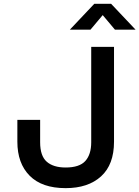

<svg xmlns="http://www.w3.org/2000/svg" viewBox="-20 -974 729 1004"><path d="M345.2 -818.8 473.1 -954.1H561L689 -818.8H581.1L517.1 -895L453.1 -818.8ZM323.2 9.8Q199.2 9.8 135 -55.2Q70.8 -120.1 70.8 -232.9V-347.2H189.9V-230Q189.9 -158.7 224.4 -128.4Q258.8 -98.1 323.2 -98.1Q395.5 -98.1 426.3 -132.3Q457 -166.5 457 -230V-729H576.2V-232.9Q576.2 -113.3 508.5 -51.8Q440.9 9.8 323.2 9.8Z"/></svg>

Font: BDO Grotesk Medium
Style: Regular
Weight: 500
Designer: Deni Anggara
Foundry: Lokal Container
Version: Version 2.000